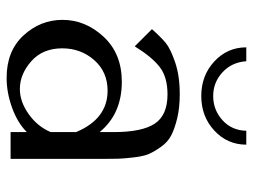

<svg xmlns="http://www.w3.org/2000/svg" viewBox="-112 -640 764 580"><g transform="rotate(90 270.0 -350.0)"><path d="M264 -511Q209 -511 168 -497Q127 -483 109.5 -468.5Q92 -454 68 -427L120 -375Q152 -427 182.5 -450.5Q213 -474 265 -474Q328 -474 353.5 -435.5Q379 -397 379 -312V-269Q324 -336 227 -336Q142 -336 91 -281Q40 -226 40 -157Q40 -90 87 -39Q134 12 215 12Q260 12 305.5 -4.5Q351 -21 379 -49V0H460V-273Q460 -307 459.5 -324.5Q459 -342 455.5 -372Q452 -402 445 -418Q438 -434 423.5 -454.5Q409 -475 388.5 -485.5Q368 -496 336.5 -503.5Q305 -511 264 -511ZM379 -198V-121Q362 -81 324.5 -54.5Q287 -28 249 -28Q204 -28 165 -62.5Q126 -97 126 -156Q126 -212 161.5 -252.5Q197 -293 254 -293Q339 -293 379 -198ZM123 -712H165Q168 -668 198.5 -640Q229 -612 270 -612Q312 -612 343 -640Q374 -668 375 -712H417Q417 -655 374.5 -615.5Q332 -576 270 -576Q208 -576 165.5 -615.5Q123 -655 123 -712Z"/></g></svg>

Font: Tenor Sans
Style: Regular
Weight: 400
Designer: Denis Masharov
Foundry: Denis Masharov
Version: Version 1.1